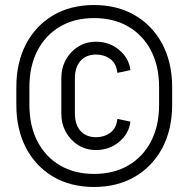

<svg xmlns="http://www.w3.org/2000/svg" viewBox="-20 -732 750 764"><path d="M613 -385Q613 -469 581 -530.5Q549 -592 491 -626Q433 -660 354 -660V-712Q447 -712 517 -671Q587 -630 626 -556.5Q665 -483 665 -385ZM354 12Q261 12 191.5 -29Q122 -70 83.5 -143.5Q45 -217 45 -315H97Q97 -231 129 -169.5Q161 -108 218.5 -74Q276 -40 354 -40ZM45 -315V-385H97V-315ZM354 12V-40Q433 -40 491 -74Q549 -108 581 -169.5Q613 -231 613 -315H665Q665 -217 626 -143.5Q587 -70 517 -29Q447 12 354 12ZM45 -385Q45 -483 83.5 -556.5Q122 -630 191.5 -671Q261 -712 354 -712V-660Q276 -660 218.5 -626Q161 -592 129 -530.5Q97 -469 97 -385ZM613 -315V-385H665V-315ZM224 -280V-421H278V-280ZM224 -420Q224 -462 242.5 -495Q261 -528 292 -547Q323 -566 363 -566V-515Q323 -515 300.5 -490Q278 -465 278 -420ZM447 -442Q443 -480 418.5 -497.5Q394 -515 362 -515V-566Q415 -566 454 -533.5Q493 -501 499 -453ZM224 -281H278Q278 -236 300.5 -211Q323 -186 363 -186V-135Q323 -135 292 -154Q261 -173 242.5 -206Q224 -239 224 -281ZM447 -259 499 -248Q493 -200 454 -167.5Q415 -135 362 -135V-186Q394 -186 418.5 -203.5Q443 -221 447 -259Z"/></svg>

Font: Akshar Light Light
Style: Regular
Weight: 300
Version: Version 1.100